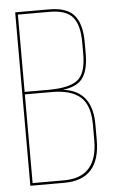

<svg xmlns="http://www.w3.org/2000/svg" viewBox="-51 -736 465 772"><g transform="rotate(-5 181.0 -350.0)"><path d="M40 -700H177Q249 -700 278.5 -664.5Q308 -629 308 -557V-509Q308 -446 285.5 -413Q263 -380 204 -373Q322 -359 322 -223V-160Q322 0 177 0H40ZM50 -378H147Q230 -378 264 -404.5Q298 -431 298 -509V-557Q298 -626 271.5 -658Q245 -690 177 -690H50ZM50 -10H177Q312 -10 312 -160V-223Q312 -301 274.5 -334.5Q237 -368 158 -368H50Z"/></g></svg>

Font: Bebas Neue Thin
Style: Regular
Weight: 200
Designer: Ryoichi Tsunekawa
Foundry: Ryoichi Tsunekawa
Version: Version 1.003;PS 001.003;hotconv 1.0.70;makeotf.lib2.5.58329